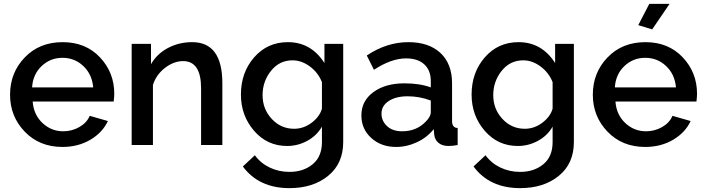

<svg xmlns="http://www.w3.org/2000/svg" viewBox="-20 -750 3649 993"><path d="M303 10Q184 10 108 -69Q32 -148 32 -260Q32 -374 108 -453Q184 -532 304 -532Q423 -532 497 -453.5Q571 -375 571 -265Q571 -252 568 -225H149Q154 -157 199.5 -114Q245 -71 307 -71Q352 -71 390.5 -93Q429 -115 444 -151L538 -124Q510 -64 447 -27Q384 10 303 10ZM146 -298H462Q456 -366 411 -408.5Q366 -451 303 -451Q240 -451 195 -408Q150 -365 146 -298Z M1130 0H1020V-293Q1020 -434 927 -434Q879 -434 833.5 -399Q788 -364 771 -311V0H661V-523H761V-418Q791 -471 848 -501.5Q905 -532 974 -532Q1130 -532 1130 -319Z M1226 -261Q1226 -375 1294.5 -453.5Q1363 -532 1469 -532Q1589 -532 1658 -424V-523H1755V-15Q1755 96 1677 159.5Q1599 223 1477 223Q1319 223 1236 111L1298 53Q1328 94 1375 116.5Q1422 139 1477 139Q1549 139 1597 99.5Q1645 60 1645 -15V-95Q1618 -48 1569 -21.5Q1520 5 1465 5Q1362 5 1294 -73.5Q1226 -152 1226 -261ZM1645 -188V-325Q1626 -374 1583 -406Q1540 -438 1493 -438Q1425 -438 1381.5 -383.5Q1338 -329 1338 -258Q1338 -186 1385.5 -135Q1433 -84 1501 -84Q1550 -84 1591.5 -115Q1633 -146 1645 -188Z M1849 -153Q1849 -228 1911 -273.5Q1973 -319 2072 -319Q2151 -319 2208 -298V-331Q2208 -386 2174.5 -417Q2141 -448 2080 -448Q2004 -448 1914 -389L1877 -463Q1980 -532 2092 -532Q2198 -532 2258 -476Q2318 -420 2318 -319V-124Q2318 -89 2347 -88V0Q2321 5 2300 5Q2267 5 2248 -11Q2229 -27 2226 -52L2223 -82Q2189 -39 2136.5 -14.5Q2084 10 2029 10Q1951 10 1900 -36.5Q1849 -83 1849 -153ZM2182 -121Q2208 -147 2208 -170V-230Q2150 -252 2088 -252Q2028 -252 1990.5 -227.5Q1953 -203 1953 -162Q1953 -125 1981.5 -98Q2010 -71 2060 -71Q2134 -71 2182 -121Z M2419 -261Q2419 -375 2487.5 -453.5Q2556 -532 2662 -532Q2782 -532 2851 -424V-523H2948V-15Q2948 96 2870 159.5Q2792 223 2670 223Q2512 223 2429 111L2491 53Q2521 94 2568 116.5Q2615 139 2670 139Q2742 139 2790 99.5Q2838 60 2838 -15V-95Q2811 -48 2762 -21.5Q2713 5 2658 5Q2555 5 2487 -73.5Q2419 -152 2419 -261ZM2838 -188V-325Q2819 -374 2776 -406Q2733 -438 2686 -438Q2618 -438 2574.5 -383.5Q2531 -329 2531 -258Q2531 -186 2578.5 -135Q2626 -84 2694 -84Q2743 -84 2784.5 -115Q2826 -146 2838 -188Z M3353 -598 3281 -620 3338 -730H3443ZM3317 10Q3198 10 3122 -69Q3046 -148 3046 -260Q3046 -374 3122 -453Q3198 -532 3318 -532Q3437 -532 3511 -453.5Q3585 -375 3585 -265Q3585 -252 3582 -225H3163Q3168 -157 3213.5 -114Q3259 -71 3321 -71Q3366 -71 3404.5 -93Q3443 -115 3458 -151L3552 -124Q3524 -64 3461 -27Q3398 10 3317 10ZM3160 -298H3476Q3470 -366 3425 -408.5Q3380 -451 3317 -451Q3254 -451 3209 -408Q3164 -365 3160 -298Z"/></svg>

Font: Raleway-v4020 SemiBold
Style: Regular
Weight: 600
Designer: Matt McInerney, Pablo Impallari, Rodrigo Fuenzalida
Foundry: Matt McInerney, Pablo Impallari, Rodrigo Fuenzalida
Version: Version 4.020;PS 004.020;hotconv 1.0.88;makeotf.lib2.5.64775